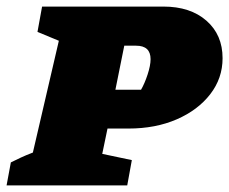

<svg xmlns="http://www.w3.org/2000/svg" viewBox="-50 -564 697 584"><path d="M-30 0 -17 -70Q-3 -77 13 -84.5Q29 -92 50 -100L129 -440L64 -467L78 -544H447Q529 -544 578 -501Q627 -458 627 -387Q627 -326 589.5 -277.5Q552 -229 487.5 -201Q423 -173 341 -173H277L261 -96L351 -77L337 0ZM364 -425H328L301 -291H379Q390 -310 399 -337.5Q408 -365 408 -384Q408 -425 364 -425Z"/></svg>

Font: Piazzolla SC Black
Style: Italic
Weight: 900
Italic angle: -11.3°
Designer: Juan Pablo del Peral
Foundry: Huerta Tipografica
Version: Version 1.330